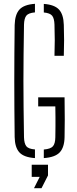

<svg xmlns="http://www.w3.org/2000/svg" viewBox="-20 -825 406 1008"><path d="M163.5 5Q105.5 1 81.8 -25Q58 -51 57 -105.5Q56 -183.5 55.5 -256Q55 -328.5 55 -399.8Q55 -471 55.5 -543.5Q56 -616 57 -694Q58.5 -749 82.2 -775Q106 -801 163.5 -805V-760Q129.5 -757 118.2 -742.8Q107 -728.5 106 -696Q104.5 -610 103.8 -538.5Q103 -467 103 -400Q103 -333 103.8 -261.5Q104.5 -190 106 -104Q107 -71.5 118.2 -57.2Q129.5 -43 163.5 -40.5ZM210 5V-40Q246 -43 258 -57.2Q270 -71.5 270.5 -104Q271 -134.5 271.2 -160Q271.5 -185.5 271.2 -211Q271 -236.5 270.5 -266.5H180.5V-314H319Q320 -244 320 -197.8Q320 -151.5 319 -105.5Q318 -51 293.5 -25Q269 1 210 5ZM266 -532Q267.5 -578.5 267.5 -614.2Q267.5 -650 266 -696Q265 -728.5 253.8 -742.5Q242.5 -756.5 210 -759.5V-804.5Q266 -800.5 289.8 -774.8Q313.5 -749 315 -694.5Q316.5 -649.5 316.5 -613.8Q316.5 -578 315 -532ZM158.5 163 188.5 103.5H146.5V40H232V96L198 163Z"/></svg>

Font: Big Shoulders Stencil Text Thin ExtraLight
Style: Regular
Weight: 250
Version: Version 2.001